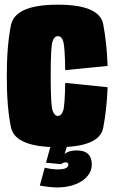

<svg xmlns="http://www.w3.org/2000/svg" viewBox="-20 -624 492 820"><path d="M227 4.5Q405 4.5 420.8 -78.2Q436.5 -161 439.5 -251.5L258.5 -270Q257 -174 249.8 -151.5Q242.5 -129 227 -129Q212.5 -129 204.5 -152Q196.5 -175 196.5 -298Q196.5 -422.5 204 -446Q211.5 -469.5 227 -469.5Q243.5 -469.5 250.2 -447Q257 -424.5 258.5 -324.5L439.5 -342.5Q436.5 -437 420.8 -520.5Q405 -604 227 -604Q45 -604 27 -517.2Q9 -430.5 9 -298Q9 -164 27 -79.8Q45 4.5 227 4.5ZM226 176.5Q255.5 176.5 282.2 169.5Q309 162.5 329 149.5Q349 136.5 360.5 118.5Q372 100.5 372 78Q372 49 356.2 33.8Q340.5 18.5 308.5 18.5Q281 18.5 265 27.5Q249 36.5 240.5 47.5L241.5 77Q245.5 73.5 250.2 71.5Q255 69.5 260 69.5Q266.5 69.5 269.2 71.8Q272 74 272 79.5Q272 88 262 93.8Q252 99.5 225 99.5Q210.5 99.5 195.5 97Q180.5 94.5 171 92.5L150 168.5Q168 172 189 174.2Q210 176.5 226 176.5ZM241.5 77 266.5 0H196L176.5 71Z"/></svg>

Font: Anybody ExtraCondensed Black
Style: Regular
Weight: 900
Width: 2
Version: Version 1.113;gftools[0.9.25]